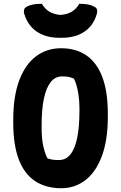

<svg xmlns="http://www.w3.org/2000/svg" viewBox="-20 -975 640 1015"><path d="M303 -720Q382 -720 437 -682Q492 -644 521 -567.5Q550 -491 550 -374V-358Q550 -235 519 -151Q488 -67 432.5 -23.5Q377 20 304 20Q222 20 165 -18Q108 -56 79 -133Q50 -210 50 -326V-342Q50 -465 81.5 -549.5Q113 -634 170 -677Q227 -720 303 -720ZM200 -299Q200 -240 209.5 -199.5Q219 -159 231 -138Q248 -132 261 -130.5Q274 -129 292 -129Q328 -129 352 -158.5Q376 -188 388 -246Q400 -304 400 -388V-401Q400 -440 395.5 -470.5Q391 -501 384.5 -523.5Q378 -546 371 -559Q353 -567 340.5 -569Q328 -571 308 -571Q272 -571 248 -541Q224 -511 212 -453.5Q200 -396 200 -312ZM399 -955Q426 -955 445 -951.5Q464 -948 480 -939Q491 -933 493 -924Q495 -915 493 -906Q483 -866 458.5 -836.5Q434 -807 395.5 -791Q357 -775 304 -775H296Q244 -775 205.5 -791Q167 -807 142.5 -836.5Q118 -866 107 -906Q105 -915 107.5 -924Q110 -933 120 -939Q137 -948 155.5 -951.5Q174 -955 201 -955Q218 -927 241.5 -913Q265 -899 300 -896Q335 -899 359 -913Q383 -927 399 -955Z"/></svg>

Font: Recursive Monospace Casual ExtraBold
Style: Regular
Weight: 800
Version: Version 1.047